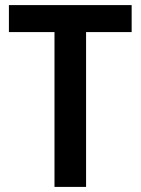

<svg xmlns="http://www.w3.org/2000/svg" viewBox="-20 -734 552 754"><path d="M318 0H194V-608H15V-714H497V-608H318Z"/></svg>

Font: Noto Sans Tamil SemiCondensed SemiBold
Style: Regular
Weight: 600
Width: 4
Designer: Jelle Bosma - Monotype Design Team
Foundry: Monotype Imaging Inc.
Version: Version 2.004; ttfautohint (v1.8.4.7-5d5b)